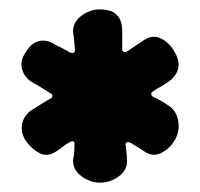

<svg xmlns="http://www.w3.org/2000/svg" viewBox="-20 -730 427 410"><path d="M194 -340Q172 -340 153.5 -354Q135 -368 136 -389Q138 -397 138.5 -406Q139 -415 139 -423Q139 -427 136.5 -428Q134 -429 130 -427Q122 -423 114.5 -417Q107 -411 99 -406Q81 -394 63.5 -403.5Q46 -413 34 -431Q23 -449 28 -468Q33 -487 51 -497Q61 -503 70 -509Q79 -515 89 -520Q92 -522 92 -525Q92 -528 89 -530Q79 -536 70 -542Q61 -548 51 -553Q33 -563 27.5 -581Q22 -599 34 -617Q47 -639 64 -642.5Q81 -646 99 -634Q107 -630 115 -626Q123 -622 131 -617Q135 -616 137.5 -617.5Q140 -619 140 -623Q139 -632 138.5 -642Q138 -652 136 -661Q135 -682 153.5 -696Q172 -710 194 -710Q202 -710 213 -707.5Q224 -705 232.5 -694.5Q241 -684 241 -662Q241 -653 241 -643.5Q241 -634 241 -625Q241 -621 244 -619.5Q247 -618 251 -620Q260 -626 269 -632Q278 -638 287 -644Q306 -657 324.5 -647.5Q343 -638 354 -617Q365 -597 359.5 -580.5Q354 -564 336 -553Q329 -548 321.5 -544Q314 -540 307 -535Q303 -533 303 -529.5Q303 -526 306 -524Q314 -520 321.5 -516Q329 -512 336 -507Q355 -497 360 -474.5Q365 -452 354 -432Q344 -414 325.5 -404Q307 -394 289 -406Q282 -411 274.5 -415.5Q267 -420 259 -425Q255 -427 252 -426.5Q249 -426 248 -422Q249 -414 250 -406Q251 -398 251 -389Q253 -368 234.5 -354Q216 -340 194 -340Z"/></svg>

Font: Winky Sans SemiBold
Style: Regular
Weight: 600
Designer: Simon Atzbach
Foundry: typofactur
Version: Version 1.205